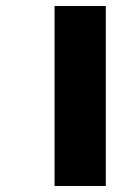

<svg xmlns="http://www.w3.org/2000/svg" viewBox="-20 -617 447 637"><path d="M161 0V-597H331V0Z"/></svg>

Font: Noto Sans Gujarati SemiCondensed Black
Style: Regular
Weight: 900
Width: 4
Designer: Jelle Bosma - Monotype Design Team, Universal Thirst
Foundry: Monotype Imaging Inc.
Version: Version 2.106; ttfautohint (v1.8.4.7-5d5b)